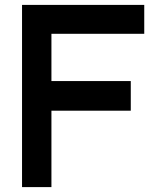

<svg xmlns="http://www.w3.org/2000/svg" viewBox="-20 -753 640 784"><path d="M569 -615H190V-422H514V-301H190V11H70V-733H569Z"/></svg>

Font: SUIT
Style: Bold
Weight: 700
Designer: Sunn Youn; Korean Glyphs from Source Han Sans (Sandoll Communications; Soo-young Jang, Joo-yeon Kang)
Foundry: Sunn
Version: Version 1.150